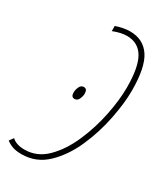

<svg xmlns="http://www.w3.org/2000/svg" viewBox="-226 -796 746 878"><g transform="rotate(30 147.0 -356.5)"><path d="M192 -724Q158 -724 118 -710V-683Q159 -699 190 -699Q249 -699 278 -650.5Q307 -602 307 -493Q307 -428 290.5 -346.5Q274 -265 241 -189Q208 -113 158.5 -63.5Q109 -14 43 -14Q-2 -14 -24 -36L-40 -14Q-26 -3 -7 4Q12 11 41 11Q118 11 173.5 -42Q229 -95 264.5 -175.5Q300 -256 317 -342Q334 -428 334 -493Q334 -616 298 -670Q262 -724 192 -724ZM125 -329Q140 -329 147 -344.5Q154 -360 154 -373Q154 -398 136 -398Q121 -398 114 -382.5Q107 -367 107 -353Q107 -329 125 -329Z"/></g></svg>

Font: Noto Sans Display Condensed Thin
Style: Italic
Weight: 250
Width: 3
Italic angle: -12°
Designer: Monotype Design Team
Foundry: Monotype Imaging Inc.
Version: Version 1.900